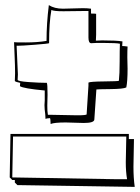

<svg xmlns="http://www.w3.org/2000/svg" viewBox="-20 -705 547 751"><path d="M308 -224 237 -226Q192 -226 178 -220L177 -238Q176 -239 176 -243Q161 -242 158 -240L157 -258Q154 -278 154 -294L155 -312V-351Q70 -359 58 -368L59 -381Q42 -384 38 -388L39 -418Q39 -447 37 -489.5Q35 -532 35 -540Q37 -539 81.5 -539Q126 -539 162 -545Q162 -613 171 -685Q193 -671 226 -671L304 -673Q322 -673 336 -671V-652Q351 -652 356 -651V-569L355 -546L380 -547Q436 -547 459 -543L458 -525Q465 -525 479 -523Q478 -510 478 -481L479 -436Q479 -387 474 -363Q463 -357 411.5 -356.5Q360 -356 357 -355L349 -238Q349 -224 308 -224ZM166 -334 165 -292Q165 -268 167 -259V-257L168 -256H177L282 -254Q319 -254 319 -258V-260L326 -370V-382Q333 -386 387.5 -386.5Q442 -387 445 -389Q448 -416 448 -463.5Q448 -511 449 -534Q434 -537 389 -537H356L337 -536Q326 -536 326 -558V-662H312L228 -661Q190 -661 181 -666Q172 -617 172 -536Q168 -534 116.5 -530Q65 -526 49 -526H45L50 -414L49 -393Q49 -387 92 -384Q135 -381 161 -381H163Q166 -378 166 -334ZM18 -11 21 -181H484V-161H504L502 -53Q502 -9 507 26L48 19L38 9V-1H28ZM31 -171 28 -11 437 -4H477Q472 -33 472 -71L474 -171Z"/></svg>

Font: Londrina Shadow
Style: Regular
Weight: 400
Designer: Marcelo Magalhaes
Foundry: Marcelo Magalhaes
Version: Version 1.001 2011